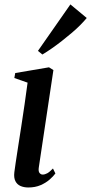

<svg xmlns="http://www.w3.org/2000/svg" viewBox="-20 -839 413 870"><path d="M108.5 10.5Q88.5 10.5 73 3.8Q57.5 -3 49.8 -18.2Q42 -33.5 45 -58.5Q46.5 -71 51 -101.5Q55.5 -132 62.2 -174.8Q69 -217.5 76.5 -266.8Q84 -316 91.5 -367Q99 -418 105 -464.5L45 -485.5L49 -508L202 -534L222 -521.5L156 -81.5Q153 -63 159 -55.5Q165 -48 173 -48Q183.5 -48 194 -53.8Q204.5 -59.5 220 -75.5L231 -53Q222 -40.5 205 -25.5Q188 -10.5 163.8 0Q139.5 10.5 108.5 10.5ZM152 -608.5 299 -819 373 -757.5Q362 -744 344.8 -726.5Q327.5 -709 305.8 -690.5Q284 -672 260.8 -653.8Q237.5 -635.5 214.5 -619.5Q191.5 -603.5 172 -592Z"/></svg>

Font: Merriweather 96pt Medium
Style: Italic
Weight: 500
Italic angle: -7.8°
Version: Version 2.101